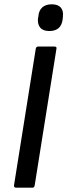

<svg xmlns="http://www.w3.org/2000/svg" viewBox="-20 -871 313 891"><path d="M55 0Q44 0 45 -11L146 -645Q148 -655 157 -655H233Q244 -655 242 -645L141 -11Q139 0 131 0ZM209 -727Q180 -727 167 -742.5Q154 -758 156 -783L158 -795Q160 -822 176 -836.5Q192 -851 220 -851Q249 -851 262 -836Q275 -821 272 -795L271 -783Q268 -755 252.5 -741Q237 -727 209 -727Z"/></svg>

Font: Sofia Sans Semi Condensed SemiBold
Style: Italic
Weight: 600
Italic angle: -9°
Version: Version 4.100